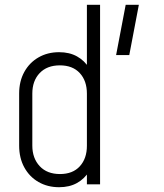

<svg xmlns="http://www.w3.org/2000/svg" viewBox="-20 -770 685 802"><path d="M227 12Q178.5 12 140.8 -9.8Q103 -31.5 81.5 -70.8Q60 -110 60 -162V-379Q60 -430.5 81.5 -469.5Q103 -508.5 140.8 -530.2Q178.5 -552 227 -552Q270 -552 301.5 -534.5Q333 -517 352 -486L343 -474V-750H398V0H343V-66L352 -54Q333 -23 301.5 -5.5Q270 12 227 12ZM230.5 -43Q284 -43 313.5 -75.5Q343 -108 343 -161V-379Q343 -432.5 313.2 -464.8Q283.5 -497 230 -497Q176.5 -497 145.8 -464.8Q115 -432.5 115 -379V-162Q115 -109 145.8 -76Q176.5 -43 230.5 -43ZM465 -540 505 -750H560L520 -540Z"/></svg>

Font: Mohave Light
Style: Regular
Weight: 300
Designer: Gumpita Rahayu
Foundry: Tokotype
Version: Version 2.003